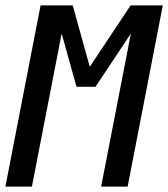

<svg xmlns="http://www.w3.org/2000/svg" viewBox="-34 -690 622 710"><path d="M-14 0 116 -670H235L298 -443L449 -670H568L438 0H340L450 -566L319 -369H249L194 -566L84 0Z"/></svg>

Font: Lode Dark
Style: Bold Italic
Weight: 700
Italic angle: -11°
Monospace: yes
Designer: Belleve Invis
Foundry: Belleve Invis
Version: Version 29.2.0; ttfautohint (v1.8.3)